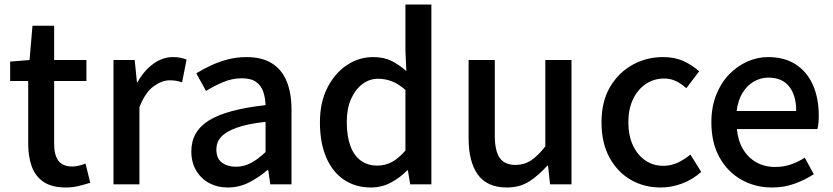

<svg xmlns="http://www.w3.org/2000/svg" viewBox="-20 -817 3691 851"><path d="M272 14Q210 14 173.5 -10.5Q137 -35 121 -78.5Q105 -122 105 -180V-458H25V-544L111 -551L124 -703H220V-551H363V-458H220V-179Q220 -130 239 -104.5Q258 -79 301 -79Q315 -79 331 -83Q347 -87 359 -92L380 -7Q358 0 330.5 7Q303 14 272 14Z M483 0V-551H577L587 -452H589Q619 -505 660 -534.5Q701 -564 746 -564Q766 -564 780 -561Q794 -558 807 -553L787 -452Q772 -457 760 -459Q748 -461 731 -461Q698 -461 661 -434.5Q624 -408 598 -342V0Z M990 14Q943 14 906.5 -6Q870 -26 849 -62Q828 -98 828 -146Q828 -235 906.5 -283.5Q985 -332 1157 -351Q1156 -383 1147 -410Q1138 -437 1115.5 -453.5Q1093 -470 1052 -470Q1009 -470 969 -453Q929 -436 893 -414L850 -492Q879 -510 914 -526.5Q949 -543 989 -553.5Q1029 -564 1072 -564Q1141 -564 1185 -536.5Q1229 -509 1250.5 -457Q1272 -405 1272 -331V0H1178L1169 -63H1165Q1128 -31 1084 -8.5Q1040 14 990 14ZM1025 -78Q1061 -78 1092 -94.5Q1123 -111 1157 -143V-277Q1076 -268 1028 -250.5Q980 -233 959.5 -209.5Q939 -186 939 -155Q939 -114 964 -96Q989 -78 1025 -78Z M1624 14Q1556 14 1505 -20Q1454 -54 1426 -119Q1398 -184 1398 -275Q1398 -364 1431.5 -429Q1465 -494 1518.5 -529Q1572 -564 1633 -564Q1681 -564 1714.5 -547.5Q1748 -531 1781 -502L1777 -593V-797H1892V0H1798L1788 -62H1785Q1754 -30 1713 -8Q1672 14 1624 14ZM1652 -83Q1687 -83 1717 -99Q1747 -115 1777 -150V-418Q1747 -445 1717 -456.5Q1687 -468 1656 -468Q1618 -468 1586.5 -444.5Q1555 -421 1536 -378.5Q1517 -336 1517 -276Q1517 -214 1533 -170.5Q1549 -127 1579.5 -105Q1610 -83 1652 -83Z M2227 14Q2139 14 2098 -43Q2057 -100 2057 -204V-551H2173V-218Q2173 -148 2195 -117Q2217 -86 2265 -86Q2303 -86 2333 -105.5Q2363 -125 2397 -168V-551H2513V0H2418L2409 -83H2406Q2368 -40 2326 -13Q2284 14 2227 14Z M2909 14Q2834 14 2775 -20.5Q2716 -55 2681 -119.5Q2646 -184 2646 -275Q2646 -367 2684 -431.5Q2722 -496 2784 -530Q2846 -564 2918 -564Q2971 -564 3010 -546Q3049 -528 3079 -501L3022 -426Q3000 -446 2976 -457.5Q2952 -469 2924 -469Q2878 -469 2842 -444.5Q2806 -420 2785.5 -376.5Q2765 -333 2765 -275Q2765 -217 2785 -173.5Q2805 -130 2840 -106Q2875 -82 2920 -82Q2955 -82 2985 -96.5Q3015 -111 3040 -132L3088 -55Q3050 -21 3003 -3.5Q2956 14 2909 14Z M3402 14Q3327 14 3266 -20.5Q3205 -55 3169 -119.5Q3133 -184 3133 -275Q3133 -342 3154 -395.5Q3175 -449 3211 -486.5Q3247 -524 3292 -544Q3337 -564 3384 -564Q3457 -564 3507 -531.5Q3557 -499 3583 -440.5Q3609 -382 3609 -304Q3609 -287 3607.5 -271.5Q3606 -256 3603 -245H3246Q3251 -193 3273.5 -155.5Q3296 -118 3332.5 -97.5Q3369 -77 3416 -77Q3453 -77 3485 -88Q3517 -99 3547 -118L3587 -45Q3549 -20 3502.5 -3Q3456 14 3402 14ZM3245 -325H3509Q3509 -395 3477.5 -434Q3446 -473 3386 -473Q3352 -473 3322 -456Q3292 -439 3271.5 -406Q3251 -373 3245 -325Z"/></svg>

Font: Noto Sans JP Thin Medium
Style: Regular
Weight: 500
Version: Version 2.004-H2;hotconv 1.0.118;makeotfexe 2.5.65603